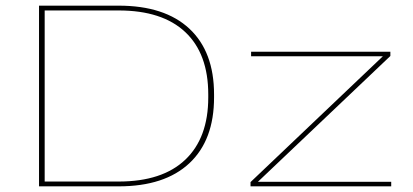

<svg xmlns="http://www.w3.org/2000/svg" viewBox="-20 -659 1462 679"><path d="M132.5 0V-17H399.5Q554 -17 635.2 -94.2Q716.5 -171.5 716.5 -314.5V-325Q716.5 -469 635.2 -545.5Q554 -622 399.5 -622H127V-639H399.5Q562.5 -639 649.8 -557.5Q737 -476 737 -325V-314.5Q737 -163.5 649.8 -81.8Q562.5 0 399.5 0ZM118 0V-639H138V0ZM1363.5 -16V0H866V-15L1334 -460H868V-476H1360.5V-461L892 -16Z"/></svg>

Font: Anek Latin Expanded Thin
Style: Regular
Weight: 250
Width: 7
Designer: Yesha Goshar
Foundry: Ek Type
Version: Version 1.003